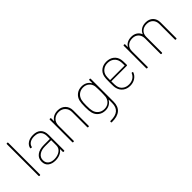

<svg xmlns="http://www.w3.org/2000/svg" viewBox="112 -1705 2909 2909"><g transform="rotate(-45 1567.0 -250.0)"><path d="M96 -10V-690Q96 -700 106 -700H116Q126 -700 126 -690V-10Q126 0 116 0H106Q96 0 96 -10Z M280 -130Q280 -202 334.5 -243.5Q389 -285 485 -285H609Q613 -285 613 -289V-345Q613 -409 578 -445Q543 -481 472 -481Q416 -481 379 -458Q342 -435 334 -395Q331 -385 322 -387L312 -389Q302 -391 303 -398Q313 -448 359 -478.5Q405 -509 474 -509Q557 -509 600 -465.5Q643 -422 643 -343V-10Q643 0 633 0H623Q613 0 613 -10V-62Q613 -64 611.5 -65Q610 -66 608 -64Q584 -29 540 -10.5Q496 8 443 8Q371 8 325.5 -27Q280 -62 280 -130ZM444 -19Q515 -19 564 -53Q613 -87 613 -145V-254Q613 -258 609 -258H484Q405 -258 357.5 -224Q310 -190 310 -131Q310 -77 346.5 -48Q383 -19 444 -19Z M818 -10V-491Q818 -501 828 -501H838Q848 -501 848 -491V-435Q848 -432 849.5 -431.5Q851 -431 852 -433Q874 -469 912 -488.5Q950 -508 1001 -508Q1075 -508 1122 -461.5Q1169 -415 1169 -340V-10Q1169 0 1159 0H1149Q1139 0 1139 -10V-335Q1139 -399 1099 -439.5Q1059 -480 997 -480Q930 -480 889 -440.5Q848 -401 848 -337V-10Q848 0 838 0H828Q818 0 818 -10Z M1456 200Q1446 200 1446 190V181Q1446 171 1457 171H1462Q1565 172 1615 128.5Q1665 85 1665 -3V-70Q1665 -77 1660 -72Q1638 -35 1601 -14Q1564 7 1516 7Q1450 7 1403.5 -28.5Q1357 -64 1342 -124Q1331 -166 1331 -249Q1331 -336 1342 -378Q1357 -437 1403.5 -473Q1450 -509 1515 -509Q1563 -509 1601 -488.5Q1639 -468 1660 -431Q1665 -426 1665 -433V-491Q1665 -501 1675 -501H1685Q1695 -501 1695 -491V-3Q1695 99 1636 150Q1577 201 1461 200ZM1370 -138Q1381 -86 1421.5 -53Q1462 -20 1519 -20Q1577 -20 1614.5 -53Q1652 -86 1661 -138Q1662 -155 1663.5 -187.5Q1665 -220 1665 -250Q1665 -280 1663.5 -312.5Q1662 -345 1661 -363Q1653 -415 1614.5 -448Q1576 -481 1519 -481Q1463 -481 1423 -448.5Q1383 -416 1370 -363Q1361 -327 1361 -252Q1361 -170 1370 -138Z M1867 -122Q1861 -144 1859.5 -170.5Q1858 -197 1858 -252Q1858 -303 1859.5 -329Q1861 -355 1866 -376Q1880 -437 1928 -473Q1976 -509 2044 -509Q2116 -509 2164.5 -471.5Q2213 -434 2225 -371Q2231 -345 2231 -280V-255Q2231 -244 2221 -244H1892Q1888 -244 1888 -240Q1888 -158 1893 -138Q1903 -84 1944 -52Q1985 -20 2045 -20Q2098 -20 2137 -44.5Q2176 -69 2193 -111Q2196 -120 2205 -118L2213 -116Q2223 -113 2220 -104Q2201 -53 2154 -22.5Q2107 8 2044 8Q1977 8 1930 -27Q1883 -62 1867 -122ZM1892 -270H2197Q2201 -270 2201 -274Q2201 -340 2196 -363Q2185 -417 2144 -449Q2103 -481 2044 -481Q1985 -481 1944 -448.5Q1903 -416 1893 -364Q1888 -339 1888 -274Q1888 -270 1892 -270Z M2402 -10V-491Q2402 -501 2412 -501H2422Q2432 -501 2432 -491V-440Q2432 -433 2437 -438Q2457 -472 2494 -490Q2531 -508 2579 -508Q2632 -508 2671 -483.5Q2710 -459 2727 -415Q2728 -413 2729 -413Q2730 -413 2731 -415Q2750 -460 2790 -484Q2830 -508 2886 -508Q2959 -508 3003 -464.5Q3047 -421 3047 -347V-10Q3047 0 3037 0H3027Q3017 0 3017 -10V-342Q3017 -405 2979.5 -442.5Q2942 -480 2881 -480Q2816 -480 2777.5 -443.5Q2739 -407 2739 -344V-10Q2739 0 2729 0H2719Q2709 0 2709 -10V-342Q2709 -405 2672 -442.5Q2635 -480 2574 -480Q2508 -480 2470 -443.5Q2432 -407 2432 -344V-10Q2432 0 2422 0H2412Q2402 0 2402 -10Z"/></g></svg>

Font: Barlow GEO Thin
Style: Regular
Weight: 100
Designer: Jeremy Tribby
Foundry: Tribby Type
Version: Version 1.408